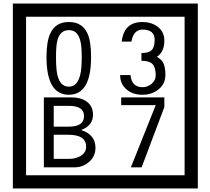

<svg xmlns="http://www.w3.org/2000/svg" viewBox="-20 -980 1195 1090"><path d="M1103 90H53V-960H1103ZM1028 15V-885H128V15ZM497 -656Q497 -442 371 -442Q244 -442 244 -656Q244 -744 265 -789Q294 -855 371 -855Q448 -855 477 -789Q497 -745 497 -656ZM444 -656Q444 -723 435 -752Q420 -809 371 -809Q322 -809 306 -752Q298 -723 298 -656Q298 -587 306 -553Q322 -488 371 -488Q419 -488 435 -554Q444 -587 444 -656ZM919 -556Q919 -504 880.5 -473Q842 -442 789 -442Q734 -442 700 -471Q662 -502 662 -554H721Q727 -485 790 -485Q818 -485 841 -504.5Q864 -524 864 -552Q864 -597 846 -616Q828 -635 783 -635V-679Q825 -679 841.5 -696Q858 -713 858 -754Q858 -812 789 -812Q738 -812 726 -744H671Q684 -855 788 -855Q839 -855 874 -829Q913 -800 913 -750Q913 -685 871 -658Q895 -642 903 -630Q919 -605 919 -556ZM522 -141Q522 -93 486.5 -61.5Q451 -30 403 -30H229V-427H388Q439 -427 471 -404Q508 -378 508 -329Q508 -266 440 -242Q522 -216 522 -141ZM457 -321Q457 -379 372 -379H285V-261H371Q457 -261 457 -321ZM469 -147Q469 -215 368 -215H285V-78H371Q408 -78 435 -93Q469 -112 469 -147ZM913 -372 784 -30H723L864 -383H668V-427H913Z"/></svg>

Font: Unicode BMP Fallback SIL
Style: Regular
Weight: 400
Foundry: NRSI, SIL International
Version: Version 5.1 Based on Unicode 5.1